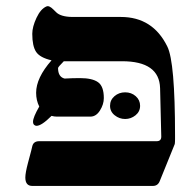

<svg xmlns="http://www.w3.org/2000/svg" viewBox="-20 -613 623 633"><path d="M506.3 -15.1Q500 0 483.9 0H86.4Q63.5 0 63.5 -27.8Q63.5 -43 72.3 -76.2Q86.4 -128.4 86.4 -130.9Q90.3 -147.5 109.4 -147.5H496.6Q511.7 -147.5 511.7 -162.6L507.8 -322.3Q505.4 -411.1 382.3 -411.1H190.4Q171.4 -392.1 171.4 -388.7Q171.4 -359.4 192.9 -354Q218.3 -355.5 243.7 -355.5Q284.2 -355.5 303.2 -342Q322.3 -328.6 322.3 -289.6Q322.3 -269 309.6 -248.8Q296.9 -228.5 277.8 -228.5H167.5Q158.7 -228.5 149.9 -231Q116.7 -197.8 100.1 -198.2Q96.2 -198.2 92.5 -201.4Q88.9 -204.6 88.9 -211.9Q88.9 -226.1 109.4 -261.7Q99.1 -282.2 99.1 -307.1Q99.1 -356.4 149.9 -414.1Q111.8 -422.9 99.1 -441.9Q86.4 -460.9 86.4 -501.5Q86.4 -524.4 100.3 -554.2Q114.3 -584 133.3 -591.8Q142.1 -595.7 156.2 -581.5L165 -572.8Q180.2 -557.6 218.3 -557.1H378.4Q483.9 -557.1 531.7 -459.5Q557.1 -408.7 557.1 -167.5V-154.8Q557.1 -143.6 556.2 -138.2ZM357.4 -295.9Q372.1 -308.6 392.6 -308.6Q413.1 -308.6 427.5 -295.9Q441.9 -283.2 441.9 -264.2Q441.9 -245.1 426.8 -232.9Q411.6 -220.7 392.6 -220.7Q373.5 -220.7 358.2 -232.9Q342.8 -245.1 342.8 -264.2Q342.8 -283.2 357.4 -295.9Z"/></svg>

Font: Accordance
Style: Bold-Italic
Weight: 700
Italic angle: -11°
Version: Version 1.2 (build January 31, 2020) Miklal Software Solutio